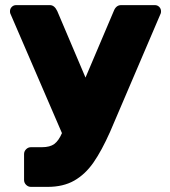

<svg xmlns="http://www.w3.org/2000/svg" viewBox="-20 -540 666 750"><path d="M19 -496Q19 -506 26 -513Q33 -520 43 -520H175Q193 -520 204 -496L314 -237L424 -496Q433 -520 453 -520H585Q595 -520 602 -513Q609 -506 609 -496Q609 -491 608 -488L410 -25Q377 49 345 95Q313 141 270 165.5Q227 190 166 190H101Q90 190 82 182Q74 174 74 163V62Q74 51 82 43Q90 35 101 35H144Q175 35 192 22.5Q209 10 222 -20L20 -488Q19 -491 19 -496Z"/></svg>

Font: Hezaedrus
Style: Bold
Weight: 700
Designer: Hubert & Fischer
Foundry: Hubert & Fischer
Version: Version 1.10;September 3, 2019;FontCreator 11.5.0.2425 64-bi